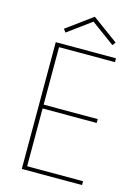

<svg xmlns="http://www.w3.org/2000/svg" viewBox="-150 -1125 881 1207"><g transform="rotate(15 291.0 -521.5)"><path d="M116 -825H508V-800H144V-426H496V-401H144V-25H508V0H116ZM144 -920 312 -1043 480 -920 465 -899 312 -1011 159 -899Z"/></g></svg>

Font: Spartan MB
Style: Regular
Weight: 250
Designer: Matt Bailey
Foundry: Matt Bailey
Version: Version 1.000